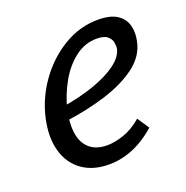

<svg xmlns="http://www.w3.org/2000/svg" viewBox="-88 -506 577 597"><g transform="rotate(-20 200.5 -207.5)"><path d="M176 10Q123 10 87.5 -15.5Q52 -41 39 -86.5Q26 -132 39 -192Q53 -255 91 -308Q129 -361 182.5 -393Q236 -425 296 -425Q337 -425 359 -410.5Q381 -396 387.5 -372Q394 -348 388 -321Q379 -275 337.5 -243.5Q296 -212 233 -192Q170 -172 95 -162L98 -207Q161 -217 209 -234Q257 -251 286 -272.5Q315 -294 321 -318Q323 -327 321 -339.5Q319 -352 308 -361.5Q297 -371 272 -371Q233 -371 200.5 -346Q168 -321 145.5 -281Q123 -241 112 -197Q102 -153 107 -119Q112 -85 133.5 -66.5Q155 -48 191 -48Q216 -48 246.5 -58.5Q277 -69 306 -94L332 -55Q310 -35 284 -20Q258 -5 231 2.5Q204 10 176 10Z"/></g></svg>

Font: Ysabeau Infant Medium
Style: Italic
Weight: 500
Italic angle: -12°
Designer: Christian Thalmann (Catharsis Fonts)
Version: Version 2.001;gftools[0.9.30]; featfreeze: ss01,ss02,lnum